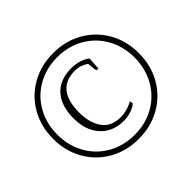

<svg xmlns="http://www.w3.org/2000/svg" viewBox="-166 -938 1162 1162"><g transform="rotate(-45 415.0 -357.0)"><path d="M415 -724Q520 -724 603.5 -676.5Q687 -629 734.5 -545.5Q782 -462 782 -357Q782 -252 734.5 -168.5Q687 -85 603.5 -37.5Q520 10 415 10Q310 10 226.5 -37.5Q143 -85 95.5 -168.5Q48 -252 48 -357Q48 -462 95.5 -545.5Q143 -629 226.5 -676.5Q310 -724 415 -724ZM415 -25Q510 -25 585 -68Q660 -111 702.5 -187Q745 -263 745 -357Q745 -451 702.5 -527Q660 -603 585 -646Q510 -689 415 -689Q320 -689 244.5 -646Q169 -603 126.5 -527Q84 -451 84 -357Q84 -263 126.5 -187Q169 -111 244.5 -68Q320 -25 415 -25ZM429 -582Q463 -582 495.5 -572Q528 -562 548 -545L543 -464H528Q523 -476 519 -527Q507 -538 484 -547Q461 -556 433 -556Q272 -556 272 -357Q272 -271 310.5 -215.5Q349 -160 433 -160Q455 -160 485 -168Q515 -176 537 -190L541 -168Q521 -151 491 -141Q461 -131 427 -131Q367 -131 320.5 -158.5Q274 -186 248.5 -237Q223 -288 223 -357Q223 -463 275.5 -522.5Q328 -582 429 -582Z"/></g></svg>

Font: Trirong Light
Style: Regular
Weight: 300
Designer: Katatrad Team
Foundry: CadsonDemak
Version: Version 1.001